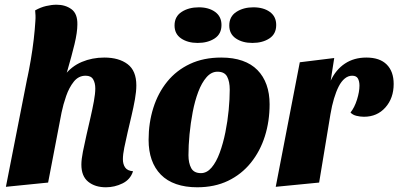

<svg xmlns="http://www.w3.org/2000/svg" viewBox="-20 -774 1689 814"><path d="M429 20Q383 20 354 -3.5Q325 -27 325 -76Q325 -98 331.5 -131Q338 -164 346.5 -201Q355 -238 363.5 -275Q372 -312 378 -344.5Q384 -377 384 -399Q384 -422 375 -437.5Q366 -453 343 -453Q313 -453 293 -428Q273 -403 260.5 -367Q248 -331 241 -297L184 0L5 18L96 -445L253 -454Q283 -493 327 -511.5Q371 -530 422 -530Q484 -530 521 -502Q558 -474 558 -412Q558 -386 552 -352.5Q546 -319 537.5 -283Q529 -247 521 -212.5Q513 -178 507 -148.5Q501 -119 501 -99Q501 -78 510.5 -64Q520 -50 544 -48Q533 -13 499.5 3.5Q466 20 429 20ZM248 -420 94 -434Q103 -476 110.5 -520Q118 -564 123 -607Q128 -650 130 -685Q131 -698 130.5 -709Q130 -720 129 -730Q152 -743 175.5 -748.5Q199 -754 220 -754Q257 -754 283 -735Q309 -716 308 -670Q308 -654 305 -633Q302 -612 296 -587Q290 -562 282.5 -534.5Q275 -507 266.5 -477.5Q258 -448 248 -420Z M816 20Q766 20 727 6.5Q688 -7 662 -33.5Q636 -60 623 -97Q610 -134 610 -181Q610 -253 630 -316.5Q650 -380 689 -428Q728 -476 785.5 -503Q843 -530 918 -530Q969 -530 1007.5 -516.5Q1046 -503 1071.5 -477Q1097 -451 1110 -414.5Q1123 -378 1123 -332Q1123 -260 1103 -196.5Q1083 -133 1043.5 -84Q1004 -35 947 -7.5Q890 20 816 20ZM832 -40Q857 -40 877 -63.5Q897 -87 911.5 -126.5Q926 -166 935.5 -213Q945 -260 949.5 -307.5Q954 -355 954 -394Q954 -428 943 -449Q932 -470 902 -470Q876 -470 855.5 -446.5Q835 -423 820.5 -384.5Q806 -346 797 -299Q788 -252 783.5 -204.5Q779 -157 779 -116Q779 -83 790.5 -61.5Q802 -40 832 -40ZM818 -592Q776 -592 748 -611Q720 -630 720 -666Q720 -704 750 -723.5Q780 -743 823 -743Q865 -743 892 -723.5Q919 -704 919 -668Q919 -630 890 -611Q861 -592 818 -592ZM1050 -592Q1008 -592 980 -611Q952 -630 952 -666Q952 -704 982 -723.5Q1012 -743 1054 -743Q1097 -743 1124 -723.5Q1151 -704 1151 -668Q1151 -630 1122 -611Q1093 -592 1050 -592Z M1149 18 1251 -510 1397 -528 1382 -432Q1404 -479 1442.5 -504.5Q1481 -530 1533 -530Q1590 -530 1619.5 -500.5Q1649 -471 1649 -418Q1649 -358 1614 -318.5Q1579 -279 1523 -279Q1507 -279 1491 -283Q1475 -287 1466 -297Q1483 -318 1493.5 -351.5Q1504 -385 1504 -411Q1504 -429 1497.5 -441Q1491 -453 1473 -453Q1456 -453 1441.5 -441Q1427 -429 1416 -407.5Q1405 -386 1396 -356Q1387 -326 1381 -290L1333 0Z"/></svg>

Font: Sansita Swashed Light
Style: Bold
Weight: 700
Version: Version 1.003